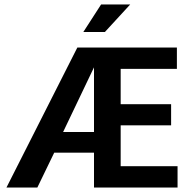

<svg xmlns="http://www.w3.org/2000/svg" viewBox="-20 -844 858 864"><path d="M328 -630H776V-534H523V-375H750V-280H523V-96H779V0H403V-157H224L148 0H9ZM403 -541 264 -250H403ZM452 -700H355L435 -824H566Z"/></svg>

Font: Mukta Vaani SemiBold
Style: Regular
Weight: 600
Designer: Noopur Datye, Girish Dalvi, Yashodeep Gholap, Pallavi Karambelkar
Foundry: Ek Type
Version: Version 2.538;PS 1.000;hotconv 16.6.51;makeotf.lib2.5.65220;